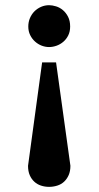

<svg xmlns="http://www.w3.org/2000/svg" viewBox="-20 -520 380 739"><path d="M251 118.2Q251 138.7 244.4 153.8Q237.8 168.9 226.8 179.2Q215.8 189.5 200.7 194.3Q185.5 199.2 168.9 199.2Q152.3 199.2 137.7 194.3Q123 189.5 112.1 179.4Q101.1 169.4 94.5 154.3Q87.9 139.2 87.9 118.2L142.1 -279.8H195.8ZM250 -418Q250 -398.4 242.7 -383.8Q235.4 -369.1 223.6 -359.1Q211.9 -349.1 197.5 -344Q183.1 -338.9 168.9 -338.9Q154.8 -338.9 140.6 -344.2Q126.5 -349.6 115 -359.9Q103.5 -370.1 96.2 -384.8Q88.9 -399.4 88.9 -418Q88.9 -435.1 95.2 -450.2Q101.6 -465.3 112.5 -476.3Q123.5 -487.3 138.2 -493.7Q152.8 -500 168.9 -500Q181.2 -500 195.6 -495.6Q210 -491.2 221.9 -481.2Q233.9 -471.2 241.9 -455.6Q250 -439.9 250 -418Z"/></svg>

Font: Charis SIL Am
Style: Bold
Weight: 700
Foundry: SIL International
Version: Version 5.000